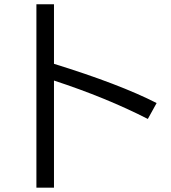

<svg xmlns="http://www.w3.org/2000/svg" viewBox="-20 -831 800 896"><path d="M149.9 -811H231.9V-533.2Q539.1 -438 710.9 -350.1L669.9 -275.9Q476.1 -375 231.9 -455.1V44.9H149.9Z"/></svg>

Font: FORM UDPGothic
Style: Regular
Weight: 400
Foundry: Pronama LLC
Version: Version 1.05101